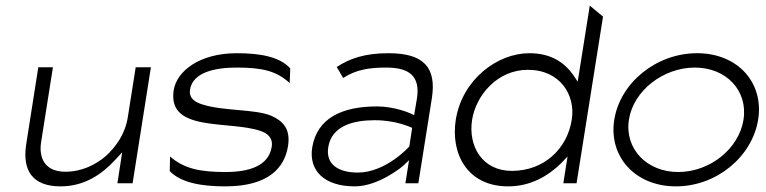

<svg xmlns="http://www.w3.org/2000/svg" viewBox="-20 -651 2721 682"><path d="M73 -138C59 -47 94 11 195 11C280 11 342 -32 389 -83L414 -110L397 0H451L516 -412H462L434 -235C425 -176 392 -129 355 -96C321 -67 272 -41 212 -41C141 -41 117 -88 126 -146L168 -412H116Z M597 -331C585 -253 636 -226 713 -214C772 -204 853 -204 905 -186C926 -179 951 -164 945 -129C934 -61 864 -40 781 -40C689 -40 634 -52 584 -95L583 -43C624 -1 698 11 780 11C935 11 991 -56 1003 -132C1013 -194 984 -222 943 -240C886 -264 773 -256 699 -280C676 -287 650 -300 655 -333C665 -395 746 -411 820 -411C912 -411 962 -399 1009 -356L1011 -408C973 -450 903 -462 821 -462C688 -462 608 -398 597 -331Z M1089 -127C1076 -44 1133 11 1240 11C1327 11 1412 -62 1412 -62L1433 -82L1420 0H1466L1514 -302C1531 -412 1485 -462 1360 -462C1275 -462 1222 -443 1176 -413L1199 -374C1244 -403 1289 -411 1352 -411C1436 -411 1473 -379 1461 -301L1451 -242L1436 -249C1436 -249 1382 -273 1319 -273C1196 -273 1106 -232 1089 -127ZM1146 -128C1158 -205 1237 -224 1311 -224C1386 -224 1436 -200 1444 -197L1434 -131C1433 -129 1350 -38 1251 -38C1185 -38 1136 -65 1146 -128Z M1599 -226C1580 -106 1639 11 1785 11C1865 11 1927 -26 1973 -71L1996 -95L1981 0H2028L2122 -592L2075 -631L2032 -361L2016 -385C1985 -428 1939 -462 1860 -462C1747 -462 1622 -369 1599 -226ZM1657 -226C1671 -312 1746 -403 1855 -403C1970 -403 2025 -313 2011 -226C1995 -123 1913 -44 1798 -44C1693 -44 1642 -132 1657 -226Z M2162 -226C2141 -95 2236 11 2381 11C2526 11 2652 -95 2673 -226C2694 -357 2601 -462 2456 -462C2311 -462 2183 -357 2162 -226ZM2214 -226C2230 -329 2336 -411 2448 -411C2560 -411 2637 -329 2621 -226C2605 -123 2502 -40 2389 -40C2277 -40 2198 -123 2214 -226Z"/></svg>

Font: Charger Sport
Style: ExLitExtObl
Weight: 200
Designer: Jasper
Foundry: Cannot Into Space Fonts
Version: Version 1.1